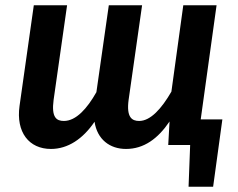

<svg xmlns="http://www.w3.org/2000/svg" viewBox="-20 -549 902 727"><path d="M740 -97 800 -529H674L629 -202C592 -138 550 -91 507 -91C480 -91 458 -104 467 -171L518 -529H392L345 -200C310 -138 268 -91 222 -91C194 -91 174 -104 183 -171L234 -529H108L54 -148C40 -48 90 15 173 15C237 15 294 -23 338 -88C348 -21 396 15 457 15C525 15 578 -24 622 -89L617 0H700L694 158H787L822 -97Z"/></svg>

Font: Fira Sans Medium
Style: Italic
Weight: 500
Italic angle: -8°
Designer: bBox Type GmbH & Carrois Corporate GbR & Edenspiekermann AG
Foundry: bBox Type GmbH & Carrois Corporate GbR & Edenspiekermann AG
Version: Version 4.301;PS 004.301;hotconv 1.0.88;makeotf.lib2.5.64775